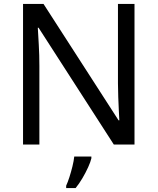

<svg xmlns="http://www.w3.org/2000/svg" viewBox="-20 -734 800 975"><path d="M663 0H558L176 -593H172Q174 -558 177 -506Q180 -454 180 -399V0H97V-714H201L582 -123H586Q585 -139 583.5 -171Q582 -203 580.5 -241Q579 -279 579 -311V-714H663ZM444 70Q440 88 427.5 115.5Q415 143 398.5 171Q382 199 364 221H316V209Q324 192 332.5 165.5Q341 139 348 110.5Q355 82 357 61H444Z"/></svg>

Font: Noto Sans Indic Siyaq Numbers
Style: Regular
Weight: 400
Designer: Monotype Design Team
Foundry: Monotype Imaging Inc.
Version: Version 2.002; ttfautohint (v1.8.4.7-5d5b)